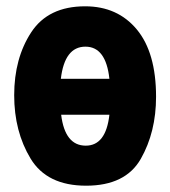

<svg xmlns="http://www.w3.org/2000/svg" viewBox="-20 -580 540 609"><path d="M475 -273Q475 -413 414 -486.5Q353 -560 250 -560Q133 -560 79 -477.5Q25 -395 25 -278Q25 -163 77 -77Q129 9 253 9Q378 9 426.5 -76Q475 -161 475 -273ZM251 -432Q316 -432 327 -330H173Q185 -432 251 -432ZM252 -118Q186 -118 174 -216H327Q316 -118 252 -118Z"/></svg>

Font: Noto Sans Mono UI Condensed ExtraBold
Style: Regular
Weight: 800
Width: 3
Designer: Monotype Design team
Foundry: Monotype Imaging Inc.
Version: 1.000